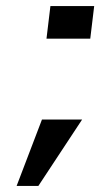

<svg xmlns="http://www.w3.org/2000/svg" viewBox="-20 -504 360 636"><path d="M279 -376 292 -484H147L134 -376ZM252 -108H119L35 112H107Z"/></svg>

Font: Gamestation Extended
Style: Italic
Weight: 400
Width: 7
Designer: Jonas Hecksher
Foundry: Jonas Hecksher, Playtypeª, e-types AS
Version: Version 1.003